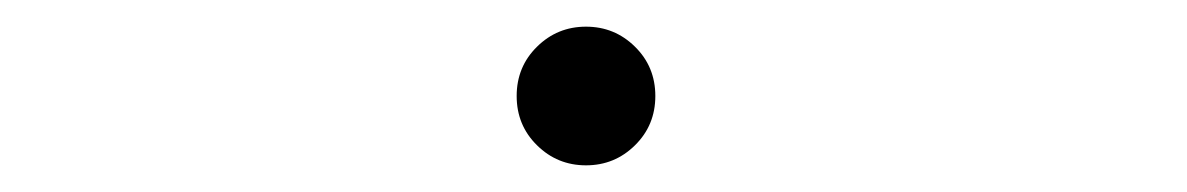

<svg xmlns="http://www.w3.org/2000/svg" viewBox="-20 -112 890 144"><path d="M456.2 -3Q441 12 419.5 12Q398 12 382.8 -3Q367.5 -18 367.5 -40Q367.5 -62 382.8 -77Q398 -92 419.5 -92Q441 -92 456.2 -77Q471.5 -62 471.5 -40Q471.5 -18 456.2 -3Z"/></svg>

Font: League Mono Wide Thin
Style: Regular
Weight: 100
Width: 8
Designer: Tyler Finck
Foundry: The League of Moveable Type / Tyler Finck
Version: Version 2.210